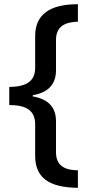

<svg xmlns="http://www.w3.org/2000/svg" viewBox="-20 -734 424 912"><path d="M350 158V75C284 74 246 51 246 -11V-158C246 -224 210 -263 136 -276V-282C209 -294 246 -334 246 -400V-544C246 -607 286 -629 350 -631V-714C217 -714 147 -666 147 -562V-412C147 -347 104 -322 24 -321V-235C104 -235 147 -210 147 -143V6C147 110 213 157 350 158Z"/></svg>

Font: Noto Sans Gunjala Gondi Medium
Style: Regular
Weight: 500
Designer: Ek Type
Foundry: Ek Type
Version: Version 1.004